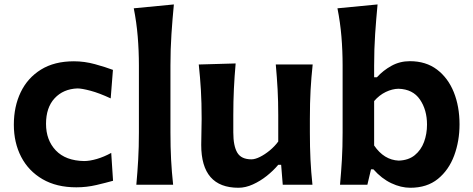

<svg xmlns="http://www.w3.org/2000/svg" viewBox="-20 -841 2154 874"><path d="M327.6 11.7Q237.3 11.7 173.6 -25.4Q109.9 -62.5 76.4 -127Q43 -191.4 43 -273.4Q43 -356 74.2 -421.1Q105.5 -486.3 166.5 -524.2Q227.5 -562 316.4 -562Q364.7 -562 412.6 -548.8Q460.4 -535.6 494.1 -522.9L483.9 -393.1Q431.6 -417.5 391.8 -428Q352.1 -438.5 332.5 -438.5Q268.1 -436 228.8 -393.8Q189.5 -351.6 189.5 -277.3Q189.5 -203.1 234.1 -156.2Q278.8 -109.4 362.8 -107.9Q388.2 -107.9 420.9 -117.4Q453.6 -127 486.3 -145L494.6 -18.1Q463.4 -9.3 418.9 1.2Q374.5 11.7 327.6 11.7Z M600.6 0Q606 -59.6 609.1 -115Q612.3 -170.4 612.3 -238.3V-543Q612.3 -610.4 606.9 -674.8Q601.6 -739.3 588.9 -803.2L771.5 -820.8Q765.1 -755.4 760.5 -686.5Q755.9 -617.7 755.9 -543V-238.3Q755.9 -170.4 758.8 -115Q761.7 -59.6 768.1 0Z M1065.4 13.7Q896 13.7 896 -181.2Q896 -216.8 897 -243.9Q897.9 -271 897.9 -299.3Q897.9 -374.5 894.5 -431.4Q891.1 -488.3 884.8 -547.4L1052.7 -552.2Q1047.4 -493.2 1044.7 -436.3Q1042 -379.4 1042 -316.9V-238.3Q1042 -176.8 1060.1 -146.2Q1078.1 -115.7 1124.5 -115.7Q1141.1 -115.7 1163.3 -126.7Q1185.5 -137.7 1208 -156.2Q1230.5 -174.8 1246.6 -196.8V-316.9Q1246.6 -379.4 1243.7 -433.8Q1240.7 -488.3 1235.4 -547.4H1403.3Q1397 -488.3 1393.8 -431.4Q1390.6 -374.5 1390.6 -299.3V-238.3Q1390.6 -170.4 1393.3 -115Q1396 -59.6 1402.3 0H1267.1L1259.8 -90.8H1246.6Q1224.6 -64.5 1194.6 -40.5Q1164.6 -16.6 1131.1 -1.5Q1097.7 13.7 1065.4 13.7Z M1847.7 13.7Q1805.2 13.7 1761.2 -7.1Q1717.3 -27.8 1679.7 -70.3H1668.9L1652.3 0H1527.8Q1533.2 -59.6 1536.4 -115Q1539.6 -170.4 1539.6 -238.3V-543Q1539.6 -610.4 1534.2 -674.8Q1528.8 -739.3 1516.1 -803.2L1698.7 -820.8Q1692.4 -755.4 1687.7 -686.5Q1683.1 -617.7 1683.1 -543V-489.3H1695.8Q1724.1 -520.5 1762.2 -541.5Q1800.3 -562.5 1845.7 -562.5Q1918.9 -562.5 1969.2 -524.4Q2019.5 -486.3 2045.7 -421.4Q2071.8 -356.4 2071.8 -274.9Q2071.8 -198.7 2047.4 -132.8Q2022.9 -66.9 1973.4 -26.6Q1923.8 13.7 1847.7 13.7ZM1794.9 -109.9Q1839.4 -111.3 1867.9 -134.5Q1896.5 -157.7 1910.2 -194.6Q1923.8 -231.4 1923.8 -273.9Q1923.8 -340.8 1891.6 -387.9Q1859.4 -435.1 1793.9 -437Q1765.6 -436.5 1736.1 -422.4Q1706.5 -408.2 1683.1 -380.9V-178.7Q1728 -112.8 1794.9 -109.9Z"/></svg>

Font: Pinar DS4-SemiBold
Style: Regular
Weight: 600
Designer: Amin Abedi
Version: Version 2.000